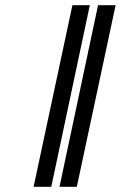

<svg xmlns="http://www.w3.org/2000/svg" viewBox="-20 -712 467 742"><path d="M276.9 9.8H210L358.9 -691.9H426.8ZM178.2 9.8H109.9L259.8 -691.9H327.1Z"/></svg>

Font: Linear Smooth
Style: Bold Italic
Weight: 700
Designer: Philipp H. Poll, Flanker
Foundry: Philipp H. Poll, reworked by Flanker
Version: Version 1.061 | FøM Fix